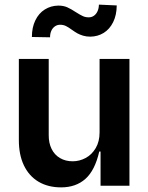

<svg xmlns="http://www.w3.org/2000/svg" viewBox="-20 -799 638 826"><path d="M242.9 7.1Q187.1 7.1 146.1 -17Q105.1 -41.2 82.9 -87.4Q60.7 -133.5 61.1 -198.2V-545.5H189.6V-218Q189.3 -183.9 201.9 -158.4Q214.5 -132.8 238.1 -119Q261.7 -105.1 292.6 -105.1Q321.7 -105.1 348.4 -119.3Q375 -133.5 391.7 -161.8Q408.4 -190 408.4 -229.4V-545.5H536.9V0H412.6V-147H407Q388.5 -66.1 347.5 -29.5Q306.5 7.1 242.9 7.1ZM117.2 -639.9Q117.2 -681.1 132.1 -711.6Q147 -742.2 172.9 -758.3Q198.9 -774.5 230.8 -774.9Q252.8 -774.9 269 -767.8Q285.2 -760.7 306.8 -746.4Q324.6 -735.1 336.1 -729.8Q347.7 -724.4 361.5 -724.4Q374.6 -724.4 384.4 -731.5Q394.2 -738.6 399.7 -750.9Q405.2 -763.1 405.5 -779.1L482.2 -775.6Q481.9 -734.4 466.8 -703.8Q451.7 -673.3 426.1 -657.5Q400.6 -641.7 368.6 -641.3Q351.2 -641.3 337.2 -645.6Q323.2 -649.9 313 -655.5Q302.9 -661.2 289.8 -670.5Q274.5 -681.8 263.5 -687.1Q252.5 -692.5 238.6 -692.5Q225.9 -692.5 215.9 -685.4Q206 -678.3 200.6 -666.2Q195.3 -654.1 195.3 -638.5Z"/></svg>

Font: Riot Sans
Style: Regular
Weight: 400
Designer: Rasmus Andersson
Foundry: rsms
Version: Version 3.005